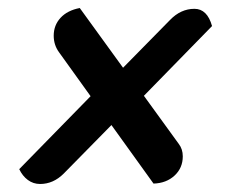

<svg xmlns="http://www.w3.org/2000/svg" viewBox="-20 -470 603 479"><path d="M436 -80Q436 -51 415.5 -32Q395 -13 363 -12L258 -158L139 -37Q113 -11 80 -11Q63 -11 49.5 -21Q36 -31 28 -48L206 -230L127 -340Q114 -358 114 -381Q114 -407 131 -425.5Q148 -444 179 -450L287 -301L404 -420Q431 -448 465 -448Q497 -448 509 -405L339 -231L426 -111Q436 -98 436 -80Z"/></svg>

Font: Sansita
Style: Bold Italic
Weight: 700
Italic angle: -11°
Designer: Pablo Cosgaya
Foundry: Omnibus-Type
Version: Version 1.006